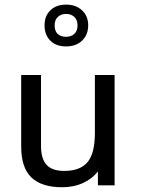

<svg xmlns="http://www.w3.org/2000/svg" viewBox="-20 -806 654 827"><path d="M156.7 -482.9V-176.8Q156.7 -122.1 180.7 -95.9Q204.6 -69.8 256.3 -69.8Q325.2 -69.8 356.9 -107.4Q388.7 -145 388.7 -233.9V-482.9H473.6V-7.8H401.9L401.4 -67.9Q378.9 -37.1 338.6 -18.3Q298.3 0.5 247.6 0.5Q159.2 0.5 115.2 -41.7Q71.3 -84 71.3 -174.3V-482.9ZM359.9 -697.3Q359.9 -656.2 333.7 -631.1Q307.6 -606 264.6 -606Q222.2 -606 197 -630.6Q171.9 -655.3 171.9 -696.8Q171.9 -737.8 197.3 -762Q222.7 -786.1 264.6 -786.1Q307.6 -786.1 333.7 -761.2Q359.9 -736.3 359.9 -697.3ZM314 -696.8Q314 -720.2 300 -733.2Q286.1 -746.1 264.6 -746.1Q243.2 -746.1 229.2 -733.2Q215.3 -720.2 215.3 -696.8Q215.3 -672.9 228 -660.2Q240.7 -647.5 264.6 -647.5Q286.6 -647.5 300.3 -660.2Q314 -672.9 314 -696.8Z"/></svg>

Font: XL-Viking
Style: Regular
Weight: 400
Foundry: Ascender Corporation
Version: Version 1.10 March 23, 2015